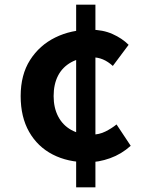

<svg xmlns="http://www.w3.org/2000/svg" viewBox="-20 -763 630 827"><path d="M358 -64Q272 -64 207 -97.5Q142 -131 105.5 -195Q69 -259 69 -349Q69 -441 109.5 -504.5Q150 -568 218 -601.5Q286 -635 370 -635Q423 -635 464.5 -616.5Q506 -598 534 -570L466 -479Q445 -498 423.5 -507Q402 -516 379 -516Q325 -516 287 -495Q249 -474 230 -437Q211 -400 211 -349Q211 -299 230.5 -261.5Q250 -224 286.5 -203.5Q323 -183 374 -183Q407 -183 434 -196.5Q461 -210 482 -227L543 -135Q503 -99 454 -81.5Q405 -64 358 -64ZM308 44V-743H391V44Z"/></svg>

Font: Noto Sans SC
Style: Bold
Weight: 700
Designer: Ryoko NISHIZUKA  (kana, bopomofo & ideographs); Paul D. Hunt (Latin, Greek & Cyrillic); Sandoll Communications , Soo-you
Foundry: Adobe
Version: Version 2.004-H2;hotconv 1.0.118;makeotfexe 2.5.65603